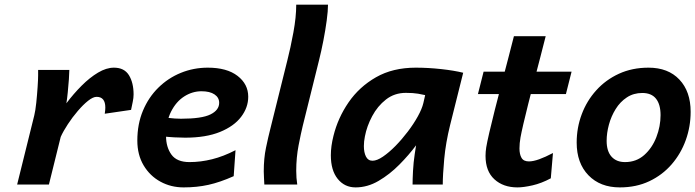

<svg xmlns="http://www.w3.org/2000/svg" viewBox="-20 -794 2991 826"><path d="M190.4 0H53.7L127.4 -297.4Q132.3 -316.9 136 -351.6Q139.6 -386.2 141.8 -419.7Q144 -453.1 144 -469.7V-493.2H278.3Q278.3 -481 276.4 -453.4Q274.4 -425.8 271.5 -396.5Q268.6 -367.2 265.6 -349.6Q296.4 -390.6 331.3 -425.5Q366.2 -460.4 401.9 -481.7Q437.5 -502.9 470.2 -502.9Q514.6 -502.9 534.7 -470.5Q554.7 -438 554.7 -387.7Q554.7 -372.6 551 -355.7Q547.4 -338.9 543.9 -321.3L430.7 -304.7Q433.1 -320.8 433.1 -331.1Q433.1 -377.4 395.5 -377.4Q380.4 -377.4 358.9 -360.4Q337.4 -343.3 314.5 -316.4Q291.5 -289.6 272 -259.8Q252.4 -230 241.2 -205.1Z M993.2 -147.9 985.4 -36.1Q926.3 -9.8 876.7 1.2Q827.1 12.2 770 12.2Q715.3 12.2 670.2 -12.5Q625 -37.1 597.9 -82.5Q570.8 -127.9 570.8 -189.5Q570.8 -260.3 595 -317.9Q619.1 -375.5 661.4 -417Q703.6 -458.5 758.3 -480.7Q813 -502.9 874 -502.9Q956.1 -502.9 1002 -467.5Q1047.9 -432.1 1047.9 -377.9Q1047.9 -331.5 1017.3 -291.3Q986.8 -251 926.3 -226.3Q865.7 -201.7 776.4 -201.7Q756.3 -201.7 730.2 -203.1Q704.1 -204.6 679 -207.3Q653.8 -210 636.7 -213.4V-297.9Q708 -283.2 758.8 -283.2Q848.1 -283.2 885.5 -301.8Q922.9 -320.3 922.9 -351.6Q922.9 -374.5 902.8 -387.9Q882.8 -401.4 846.7 -401.4Q807.6 -401.4 772.7 -379.2Q737.8 -356.9 716.1 -314.2Q694.3 -271.5 694.3 -209Q694.3 -161.1 717.5 -128.9Q740.7 -96.7 795.4 -96.7Q843.3 -96.7 892.3 -108.9Q941.4 -121.1 993.2 -147.9Z M1254.4 -773.9H1391.1Q1391.1 -747.1 1385.5 -705.6Q1379.9 -664.1 1371.1 -618.9Q1362.3 -573.7 1352.5 -534.7L1282.2 -251.5Q1274.9 -221.7 1264.6 -168.9Q1254.4 -116.2 1254.4 -59.1Q1254.4 -28.8 1258.8 0H1117.2Q1116.7 -11.2 1115.7 -29.1Q1114.7 -46.9 1114.7 -56.6Q1114.7 -112.8 1124.3 -158.4Q1133.8 -204.1 1142.6 -238.3L1216.3 -534.7Q1230 -588.4 1242.2 -654.5Q1254.4 -720.7 1254.4 -773.9Z M1884.8 0H1754.9Q1754.9 -22 1756.8 -58.8Q1758.8 -95.7 1764.2 -131.3L1770 -168.9Q1739.3 -127.4 1698 -85.7Q1656.7 -43.9 1608.9 -15.9Q1561 12.2 1509.8 12.2Q1462.4 12.2 1432.9 -24.4Q1403.3 -61 1403.3 -126Q1403.3 -165 1414.6 -209.5Q1433.6 -286.6 1479.5 -353.5Q1525.4 -420.4 1597.7 -461.7Q1669.9 -502.9 1768.6 -502.9Q1821.8 -502.9 1877.7 -496.8Q1933.6 -490.7 1972.7 -481L1916.5 -256.3Q1897.5 -179.7 1891.1 -110.1Q1884.8 -40.5 1884.8 0ZM1801.3 -350.6 1809.1 -384.8Q1799.8 -387.2 1778.6 -390.9Q1757.3 -394.5 1726.1 -394.5Q1677.2 -394.5 1640.6 -366Q1604 -337.4 1581.1 -294.2Q1558.1 -251 1549.8 -207Q1545.4 -185.1 1545.4 -165.5Q1545.4 -138.2 1554.4 -120.4Q1563.5 -102.5 1582.5 -102.5Q1601.6 -102.5 1627.4 -120.1Q1653.3 -137.7 1681.2 -166Q1709 -194.3 1734.4 -227.8Q1759.8 -261.2 1777.6 -293.5Q1795.4 -325.7 1801.3 -350.6Z M2358.9 -135.7 2349.6 -26.9Q2309.6 -5.4 2271 3.4Q2232.4 12.2 2206.1 12.2Q2145 12.2 2106.9 -22.7Q2068.8 -57.6 2068.8 -123.5Q2068.8 -141.1 2071.8 -160.2Q2075.2 -181.2 2085 -223.6Q2094.7 -266.1 2108.6 -320.6Q2122.6 -375 2137.7 -433.3Q2152.8 -491.7 2167 -545.2Q2181.2 -598.6 2190.9 -638.2H2327.6Q2317.9 -599.1 2304.9 -549.6Q2292 -500 2278.3 -447.5Q2264.6 -395 2252.4 -346.4Q2240.2 -297.9 2231.4 -260Q2222.7 -222.2 2219.2 -202.6Q2214.8 -177.2 2214.8 -155.3Q2214.8 -130.4 2223.6 -115Q2232.4 -99.6 2255.4 -99.6Q2273.9 -99.6 2299.8 -108.9Q2325.7 -118.2 2358.9 -135.7ZM2414.6 -389.2H2036.1L2060.5 -485.8H2439Z M2460.9 -180.7Q2460.9 -244.6 2482.7 -302.5Q2504.4 -360.4 2545.2 -405.5Q2585.9 -450.7 2642.8 -476.8Q2699.7 -502.9 2770 -502.9Q2854.5 -502.9 2902.8 -451.7Q2951.2 -400.4 2951.2 -313Q2951.2 -249.5 2930.2 -191.2Q2909.2 -132.8 2869.4 -86.9Q2829.6 -41 2773.4 -14.4Q2717.3 12.2 2646.5 12.2Q2562 12.2 2511.5 -40Q2460.9 -92.3 2460.9 -180.7ZM2743.2 -394Q2705.6 -394 2676.8 -375Q2647.9 -356 2628.7 -325Q2609.4 -293.9 2599.6 -257.8Q2589.8 -221.7 2589.8 -188Q2589.8 -143.6 2610.8 -120.1Q2631.8 -96.7 2668.9 -96.7Q2717.3 -96.7 2751.5 -127Q2785.6 -157.2 2803.7 -203.9Q2821.8 -250.5 2821.8 -298.8Q2821.8 -344.7 2802.2 -369.4Q2782.7 -394 2743.2 -394Z"/></svg>

Font: Andika
Style: Bold Italic
Weight: 700
Italic angle: -14°
Designer: Victor Gaultney, Annie Olsen, Julie Remington, Don Collingsworth, Eric Hays, Becca Hirsbrunner
Foundry: SIL International
Version: Version 6.101